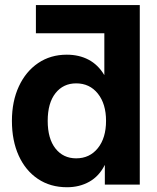

<svg xmlns="http://www.w3.org/2000/svg" viewBox="-20 -748 638 778"><path d="M251.5 10.7Q184.1 10.7 133.8 -22.9Q83.5 -56.6 55.9 -117.2Q28.3 -177.7 28.3 -258.3Q28.3 -337.4 56.4 -397.9Q84.5 -458.5 134.5 -492.4Q184.6 -526.4 250.5 -526.4Q300.3 -526.4 338.9 -506.1Q377.4 -485.8 402.3 -444.3H402.8V-613.3H125.5V-727.5H546.4V0H404.8V-79.1H404.3Q381.8 -34.2 342 -11.7Q302.2 10.7 251.5 10.7ZM288.6 -106.4Q343.3 -106.4 376.5 -147.7Q409.7 -189 409.7 -258.3Q409.7 -327.1 376.5 -368.7Q343.3 -410.2 288.6 -410.2Q236.3 -410.2 204.8 -370.4Q173.3 -330.6 173.3 -258.3Q173.3 -186 204.8 -146.2Q236.3 -106.4 288.6 -106.4Z"/></svg>

Font: Inter Display
Style: Bold
Weight: 700
Designer: Rasmus Andersson
Foundry: rsms
Version: Version 4.001;git-9221beed3